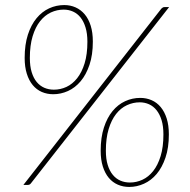

<svg xmlns="http://www.w3.org/2000/svg" viewBox="-20 -731 752 759"><path d="M347 -566.5Q347 -514 333.8 -474.8Q320.5 -435.5 298.8 -409.8Q277 -384 248.8 -371.2Q220.5 -358.5 190.5 -358.5Q166 -358.5 145.2 -367.5Q124.5 -376.5 109.5 -394.5Q94.5 -412.5 86 -439.5Q77.5 -466.5 77.5 -502Q77.5 -554.5 90.2 -593.8Q103 -633 124.5 -659Q146 -685 174.2 -698Q202.5 -711 234 -711Q258 -711 278.8 -701.8Q299.5 -692.5 314.8 -674.5Q330 -656.5 338.5 -629.5Q347 -602.5 347 -566.5ZM325.5 -566Q325.5 -598.5 318.2 -622.2Q311 -646 298.5 -661.8Q286 -677.5 268.8 -685.2Q251.5 -693 232 -693Q205.5 -693 181.2 -681.8Q157 -670.5 138.5 -647.2Q120 -624 109 -587.8Q98 -551.5 98 -502Q98 -469.5 105.2 -445.8Q112.5 -422 125.2 -406.8Q138 -391.5 155.2 -384Q172.5 -376.5 193 -376.5Q219 -376.5 242.8 -387.5Q266.5 -398.5 285 -421.8Q303.5 -445 314.5 -480.8Q325.5 -516.5 325.5 -566ZM618 -697Q621 -700 623.8 -701.5Q626.5 -703 631 -703H648.5L102 -6Q97.5 0 90 0H72.5ZM647.5 -199.5Q647.5 -147 634.2 -108Q621 -69 599.2 -43.2Q577.5 -17.5 549.2 -4.8Q521 8 491 8Q466.5 8 445.8 -1Q425 -10 410 -28Q395 -46 386.5 -72.8Q378 -99.5 378 -135Q378 -187.5 390.8 -226.8Q403.5 -266 425 -292Q446.5 -318 474.8 -331Q503 -344 534.5 -344Q558.5 -344 579.2 -335Q600 -326 615.2 -307.8Q630.5 -289.5 639 -262.5Q647.5 -235.5 647.5 -199.5ZM626 -199.5Q626 -232 618.8 -255.8Q611.5 -279.5 599 -295.2Q586.5 -311 569.2 -318.8Q552 -326.5 532.5 -326.5Q506 -326.5 481.8 -315.2Q457.5 -304 439 -280.5Q420.5 -257 409.5 -220.8Q398.5 -184.5 398.5 -135Q398.5 -102.5 405.8 -79Q413 -55.5 425.8 -40Q438.5 -24.5 455.8 -17Q473 -9.5 493.5 -9.5Q519.5 -9.5 543.2 -20.5Q567 -31.5 585.5 -54.8Q604 -78 615 -114Q626 -150 626 -199.5Z"/></svg>

Font: Lato ExtraLight
Style: Italic
Weight: 275
Italic angle: -7°
Designer: Lukasz Dziedzic with Adam Twardoch and Botio Nikoltchev
Foundry: tyPoland Lukasz Dziedzic
Version: Version 2.015; 2015-08-06; http://www.latofonts.com/